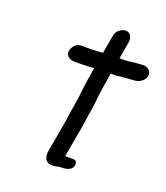

<svg xmlns="http://www.w3.org/2000/svg" viewBox="-122 -689 709 818"><g transform="rotate(20 232.0 -280.5)"><path d="M109 -435C110 -415 127 -405 148 -405H182C201 -405 217 -407 236 -408C235 -400 232 -387 230 -370C224 -337 219 -296 216 -264C214 -252 211 -240 210 -226L206 -203L205 -195C203 -184 201 -173 200 -160L173 -6C169 17 179 43 206 43C218 43 229 41 241 38C255 37 291 41 301 12V10C303 0 300 -13 286 -13H248L275 -165C276 -175 278 -187 280 -199V-200C280 -207 282 -216 284 -226C286 -239 288 -253 290 -266C291 -277 293 -294 295 -313C298 -329 299 -345 302 -360C305 -380 308 -399 310 -410H336C362 -414 384 -414 412 -417C433 -417 459 -430 464 -456C468 -477 447 -494 425 -491C421 -491 414 -491 408 -490C389 -490 364 -484 345 -484H323L336 -558C340 -579 334 -604 308 -604C289 -604 268 -587 264 -567L249 -482C233 -481 215 -479 199 -479H147C125 -476 112 -456 109 -438Z"/></g></svg>

Font: Scribbler
Style: ExBdIta
Weight: 800
Designer: Mew Too
Foundry: Cannot Into Space Fonts
Version: Version 1.001